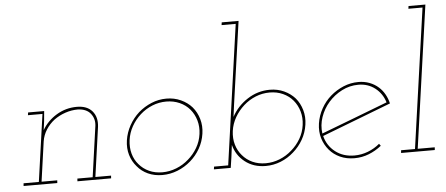

<svg xmlns="http://www.w3.org/2000/svg" viewBox="-50 -866 2295 988"><g transform="rotate(-5 1097.0 -372.0)"><path d="M314 -14 313 0H487L488 -14H407L443 -270Q449 -320 422.5 -351Q396 -382 343 -382Q286 -382 238 -353Q190 -324 163 -277Q165 -290 166 -299.5Q167 -309 169 -322L174 -375H91L89 -361H164L115 -14H36L35 0H209L210 -14H129L158 -220Q163 -252 180.5 -279.5Q198 -307 224 -327Q250 -346 282 -357Q314 -368 348 -368Q392 -366 413 -339.5Q434 -313 430 -277L393 -14Z M585 -188Q579 -147 589.5 -112Q600 -77 623 -51Q645 -24 678 -9Q711 6 752 6Q792 6 830 -9Q868 -24 899 -51Q929 -77 949 -112Q969 -147 975 -188Q981 -228 970.5 -264Q960 -300 937 -327Q914 -353 880 -368.5Q846 -384 806 -384Q765 -384 728 -368.5Q691 -353 661 -327Q631 -300 611 -264Q591 -228 585 -188ZM599 -188Q604 -225 622.5 -258Q641 -291 669 -316Q697 -341 731.5 -355Q766 -369 804 -369Q841 -369 872.5 -355Q904 -341 925 -316Q946 -291 955.5 -258Q965 -225 960 -188Q955 -150 936 -117.5Q917 -85 889 -61Q861 -36 825.5 -22Q790 -8 753 -8Q715 -8 684.5 -22Q654 -36 633 -61Q612 -85 603 -117.5Q594 -150 599 -188Z M1105 0 1113 -54Q1115 -70 1117 -85.5Q1119 -101 1121 -117Q1135 -63 1179 -28.5Q1223 6 1286 6Q1326 6 1363.5 -9Q1401 -24 1431 -51Q1461 -77 1481 -112Q1501 -147 1507 -188Q1513 -228 1502.5 -264Q1492 -300 1470 -326Q1447 -352 1413.5 -367.5Q1380 -383 1340 -383Q1277 -383 1224 -348.5Q1171 -314 1142 -260Q1144 -275 1146 -290.5Q1148 -306 1150 -321L1211 -750H1124L1122 -736H1195L1093 -14H1020L1018 0ZM1493 -188Q1488 -150 1469 -117.5Q1450 -85 1422 -61Q1394 -36 1359 -22Q1324 -8 1287 -8Q1249 -8 1218.5 -22Q1188 -36 1167 -61Q1146 -85 1136.5 -117.5Q1127 -150 1132 -188Q1137 -225 1156 -258Q1175 -291 1203 -316Q1231 -341 1265.5 -355Q1300 -369 1338 -369Q1375 -369 1406 -355Q1437 -341 1458 -316Q1479 -291 1488.5 -258Q1498 -225 1493 -188Z M1796 -369Q1846 -369 1882.5 -340.5Q1919 -312 1933 -266Q1847 -233 1762 -200.5Q1677 -168 1590 -135Q1584 -178 1598.5 -220Q1613 -262 1642 -295Q1671 -328 1711 -348.5Q1751 -369 1796 -369ZM1950 -259Q1944 -285 1931.5 -307Q1919 -329 1901 -345Q1881 -363 1854.5 -373Q1828 -383 1798 -383Q1757 -383 1720 -367.5Q1683 -352 1653 -326Q1623 -300 1603 -264Q1583 -228 1577 -188Q1571 -147 1581.5 -112Q1592 -77 1615 -50Q1637 -24 1670 -9Q1703 6 1744 6Q1783 6 1818.5 -8Q1854 -22 1884 -46Q1882 -49 1880 -51.5Q1878 -54 1876 -57Q1849 -34 1815 -21Q1781 -8 1745 -8Q1687 -8 1646.5 -39.5Q1606 -71 1593 -122Q1683 -157 1771.5 -190.5Q1860 -224 1950 -259Z M1986 -14 1985 0H2159L2160 -14H2072L2176 -750H2089L2087 -736H2160L2058 -14Z"/></g></svg>

Font: Josefin Slab Thin
Style: Italic
Weight: 100
Italic angle: -12°
Designer: Santiago Orozco
Foundry: Typemade
Version: Version 2.000